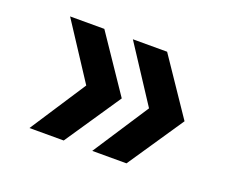

<svg xmlns="http://www.w3.org/2000/svg" viewBox="-69 -525 686 569"><g transform="rotate(20 273.5 -240.0)"><path d="M379 -240 264 -416H372L491 -240L372 -64H264ZM181 -240 66 -416H174L293 -240L174 -64H66Z"/></g></svg>

Font: Montserrat Alternates
Style: Regular
Weight: 400
Designer: Julieta Ulanovsky
Foundry: Julieta Ulanovsky
Version: Version 2.001